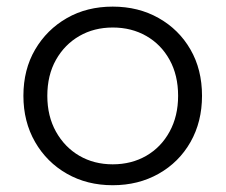

<svg xmlns="http://www.w3.org/2000/svg" viewBox="-20 -550 676 575"><path d="M317.5 4.7Q240.7 4.7 180.4 -29.7Q120.1 -64 85.1 -124.7Q50.1 -185.5 50.1 -263.1Q50.1 -341.7 85.2 -401.6Q120.3 -461.5 180.4 -495.9Q240.4 -530.2 317.5 -530.2Q394.6 -530.2 455.2 -495.9Q515.9 -461.6 550.4 -401.7Q585 -341.9 585 -263.1Q585 -185.3 550.5 -124.6Q516 -64 455.2 -29.7Q394.4 4.7 317.5 4.7ZM317.5 -57.9Q373.9 -57.9 418.2 -83.5Q462.5 -109.2 487.9 -155.7Q513.4 -202.2 513.4 -263Q513.4 -324.8 487.9 -370.8Q462.5 -416.8 418.2 -442.2Q373.9 -467.6 317.8 -467.6Q261.7 -467.6 217.7 -442.2Q173.6 -416.8 147.6 -370.8Q121.7 -324.8 121.7 -263Q121.7 -202.2 147.6 -155.7Q173.6 -109.2 217.6 -83.5Q261.7 -57.9 317.5 -57.9Z"/></svg>

Font: Montserrat Alternates Thin
Style: Regular
Weight: 100
Designer: Julieta Ulanovsky
Foundry: Julieta Ulanovsky
Version: Version 9.000